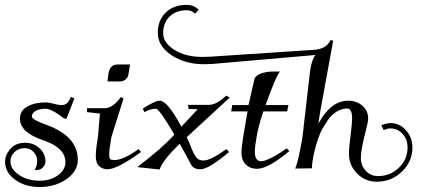

<svg xmlns="http://www.w3.org/2000/svg" viewBox="-37 -670 1694 771"><path d="M-16.6 -20.5Q-16.6 -41 -5.9 -57.6Q16.6 -96.7 63.5 -96.7Q97.7 -96.7 121.6 -74.7Q145.5 -52.7 145.5 -21.5Q145.5 -7.8 135.3 2.4Q125 12.7 111.3 12.7H102.5L106.4 3.9Q112.3 -8.8 112.3 -23.4Q112.3 -44.9 97.7 -60.1Q83 -75.2 62.5 -75.2Q38.1 -75.2 21.5 -59.6Q4.9 -43.9 4.9 -22.5Q4.9 8.8 39.1 32.2Q73.2 55.7 123 55.7Q166 55.7 195.8 33.7Q225.6 11.7 225.6 -18.6Q225.6 -74.2 145.5 -103.5Q128.9 -109.4 118.7 -113.3Q108.4 -117.2 92.3 -126Q76.2 -134.8 66.9 -143.1Q57.6 -151.4 50.3 -164.6Q43 -177.7 43 -193.4Q43 -225.6 72.8 -242.2Q102.5 -258.8 146.5 -258.8Q158.2 -258.8 184.6 -252Q202.1 -248 208 -248Q223.6 -248 231.4 -254.9Q239.3 -261.7 245.1 -275.4L247.1 -281.2L261.7 -274.4L229.5 -192.4L218.8 -195.3Q169.9 -233.4 145.5 -233.4Q122.1 -233.4 106.4 -224.6Q90.8 -215.8 90.8 -202.6Q90.8 -189.5 146.5 -169.9Q275.4 -124 275.4 -28.3Q275.4 17.6 230 49.3Q184.6 81.1 121.1 81.1Q64.5 81.1 23.9 51.8Q-16.6 22.5 -16.6 -20.5Z M394.5 -342.8 398.4 -373Q403.3 -411.1 435.5 -411.1H485.4L478.5 -370.1Q476.6 -358.4 466.8 -350.6Q457 -342.8 444.3 -342.8ZM312.5 -219.7V-235.4H383.8Q415 -236.3 445.3 -276.4L448.2 -280.3L459 -274.4L410.2 -119.1Q401.4 -67.4 401.4 -49.8Q401.4 -35.2 405.3 -31.2Q409.2 -27.3 422.9 -27.3Q458 -27.3 519.5 -71.3L529.3 -59.6Q433.6 9.8 394.5 9.8Q376 9.8 361.8 -2.4Q347.7 -14.6 347.7 -43Q347.7 -71.3 356.4 -120.1L364.3 -213.9Z M514.6 1 525.4 -7.8Q611.3 -73.2 661.1 -127L663.1 -129.9Q602.5 -233.4 588.9 -233.4Q567.4 -233.4 543 -219.7L536.1 -233.4Q585 -265.6 604.5 -265.6Q635.7 -265.6 691.4 -161.1L756.8 -231.4L720.7 -232.4L717.8 -249H801.8Q832 -249 868.2 -283.2L871.1 -286.1L885.7 -278.3L712.9 -119.1Q725.6 -92.8 734.4 -68.4Q744.1 -45.9 753.4 -35.6Q762.7 -25.4 780.3 -25.4Q808.6 -25.4 872.1 -71.3L882.8 -59.6Q800.8 9.8 767.6 9.8Q740.2 9.8 730.5 -8.8Q711.9 -44.9 684.6 -92.8Q617.2 -27.3 605.5 6.8L603.5 10.7Z M891.6 -222.7 895.5 -248H960.9L983.4 -346.7Q986.3 -365.2 1008.8 -374Q1031.2 -382.8 1060.5 -382.8H1086.9L1081.1 -374Q1068.4 -354.5 1029.3 -248H1121.1L1116.2 -222.7H1020.5Q1000 -163.1 993.2 -119.1Q986.3 -80.1 986.3 -61.5Q986.3 -22.5 1011.7 -22.5Q1017.6 -22.5 1028.8 -25.9Q1040 -29.3 1063.5 -42Q1086.9 -54.7 1114.3 -74.2L1125 -63.5Q1040 7.8 995.1 7.8Q966.8 7.8 949.7 -9.8Q932.6 -27.3 932.6 -55.7Q932.6 -75.2 939.5 -120.1L957 -222.7Z M1148.4 6.8 1151.4 -1Q1161.1 -24.4 1177.7 -120.1L1208 -383.8Q1213.9 -428.7 1229.5 -449.2L814.5 -413.1Q797.9 -412.1 782.2 -412.1Q707 -412.1 651.9 -448.2Q596.7 -484.4 596.7 -538.1Q596.7 -588.9 628.4 -619.6Q660.2 -650.4 712.9 -650.4Q742.2 -650.4 760.7 -630.9L746.1 -615.2Q732.4 -628.9 712.9 -628.9Q669.9 -628.9 644 -603.5Q618.2 -578.1 618.2 -537.1Q618.2 -498 663.6 -469.7Q709 -441.4 775.4 -441.4Q793.9 -441.4 807.6 -442.4L1221.7 -469.7Q1271.5 -472.7 1288.1 -504.9L1292 -509.8L1300.8 -505.9L1249 -222.7L1241.2 -172.9Q1291 -265.6 1361.3 -265.6Q1394.5 -265.6 1418 -245.6Q1441.4 -225.6 1441.4 -194.3Q1441.4 -180.7 1429.7 -135.7Q1412.1 -69.3 1412.1 -34.2Q1412.1 -4.9 1432.1 16.1Q1452.1 37.1 1480.5 37.1Q1530.3 37.1 1564.9 3.4Q1599.6 -30.3 1599.6 -78.1Q1599.6 -110.4 1579.6 -132.3Q1559.6 -154.3 1531.2 -154.3Q1517.6 -154.3 1503.9 -147.5L1494.1 -167Q1516.6 -175.8 1531.2 -175.8Q1567.4 -175.8 1593.3 -147Q1619.1 -118.2 1619.1 -78.1Q1619.1 -21.5 1577.1 19Q1535.2 59.6 1475.6 59.6Q1429.7 59.6 1397 26.9Q1364.3 -5.9 1364.3 -51.8Q1364.3 -79.1 1371.1 -128.9Q1377 -174.8 1377 -197.3Q1377 -214.8 1371.6 -224.6Q1366.2 -234.4 1358.4 -234.4Q1335 -234.4 1314 -221.2Q1293 -208 1278.8 -186.5Q1264.6 -165 1257.3 -152.3Q1250 -139.6 1245.1 -125Q1228.5 -83 1219.7 -33.2Q1215.8 -9.8 1215.8 0V5.9Z"/></svg>

Font: Kleymisska
Style: Regular
Weight: 500
Italic angle: -8°
Designer: gluk
Foundry: gluk
Version: Version 0.298